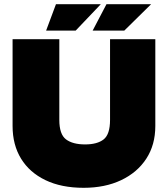

<svg xmlns="http://www.w3.org/2000/svg" viewBox="-20 -887 801 916"><path d="M379 9Q273 9 197 -27.5Q121 -64 80.5 -130Q40 -196 40 -286V-700H263V-315Q263 -246 295 -222Q327 -198 386 -198Q444 -198 474.5 -222Q505 -246 505 -315V-700H721V-286Q721 -196 678 -130Q635 -64 558 -27.5Q481 9 379 9ZM422 -741 488 -867H701L573 -741ZM200 -741 247 -867H461L341 -741Z"/></svg>

Font: REM Black
Style: Regular
Weight: 900
Designer: Octavio Pardo
Foundry: Ashler Design
Version: Version 1.005;gftools[0.9.28]